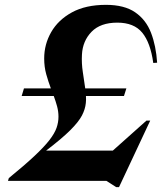

<svg xmlns="http://www.w3.org/2000/svg" viewBox="-20 -747 682 793"><path d="M502 -382 492 -350.5H335Q336 -334 334.5 -321.5Q332 -296 318.5 -270Q305 -244 270.5 -209.5Q236 -175 170.5 -125H446L585 -249H600.5L471.5 26H460L419.5 0H13L16.5 -11.5Q81.5 -64.5 122 -102.5Q162.5 -140.5 184 -168.2Q205.5 -196 213.5 -218.8Q221.5 -241.5 221.5 -265Q221.5 -286.5 215.8 -307.8Q210 -329 202 -350.5H69.5L79 -382H190Q179.5 -410 171 -440.2Q162.5 -470.5 162.5 -505.5Q162.5 -564 191.5 -614.5Q220.5 -665 277.2 -696Q334 -727 417.5 -727Q493.5 -727 538.2 -696.2Q583 -665.5 603.8 -611.5Q624.5 -557.5 629 -488L613 -487Q601.5 -570.5 567.5 -612Q533.5 -653.5 464.5 -653.5Q395 -653.5 358.2 -615.8Q321.5 -578 318.5 -522Q316.5 -485.5 322 -449.8Q327.5 -414 332 -382Z"/></svg>

Font: Newsreader Display SemiBold
Style: Italic
Weight: 600
Italic angle: -17°
Designer: Hugues Gentile
Foundry: Production Type
Version: Version 1.001